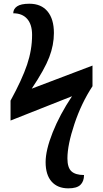

<svg xmlns="http://www.w3.org/2000/svg" viewBox="-20 -780 558 1040"><path d="M227.1 98.1Q227.1 33.2 265.4 -63Q303.7 -159.2 370.1 -258.8L37.1 -127V-234.9Q99.6 -349.1 126.7 -429.7Q153.8 -510.3 153.8 -590.8Q153.8 -647.5 127.2 -677.7Q100.6 -708 51.8 -708Q51.8 -731.4 72.5 -745.6Q93.3 -759.8 139.2 -759.8Q203.1 -759.8 237.5 -718.3Q272 -676.8 272 -601.1Q272 -536.1 246.8 -470.2Q221.7 -404.3 151.9 -299.8L481 -424.8V-313Q420.9 -221.7 383.1 -108.4Q345.2 4.9 345.2 78.1Q345.2 127.9 366.9 147.9Q388.7 168 435.1 168Q435.1 202.6 415.5 221.4Q396 240.2 350.1 240.2Q292 240.2 259.5 203.6Q227.1 167 227.1 98.1Z"/></svg>

Font: Droid Serif
Style: Bold
Weight: 700
Designer: Monotype Design team
Foundry: Monotype Imaging Inc.
Version: Version 1.03